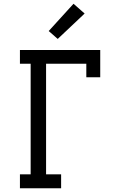

<svg xmlns="http://www.w3.org/2000/svg" viewBox="-20 -1001 640 1021"><path d="M86 0V-74H143V-662H86V-735H513V-590H439V-662H225V-74H305V0ZM287 -794 239 -836 371 -981 430 -929Z"/></svg>

Font: Iosevka HT Extended
Style: Regular
Weight: 400
Width: 7
Monospace: yes
Designer: Belleve Invis
Foundry: Belleve Invis
Version: Version 32.3.0; ttfautohint (v1.8.4)